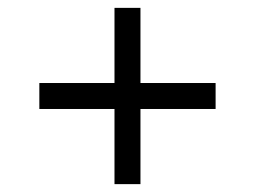

<svg xmlns="http://www.w3.org/2000/svg" viewBox="-20 -600 649 488"><path d="M271 -132V-580H337V-132ZM80 -323V-389H528V-323Z"/></svg>

Font: Exo Thin
Style: Regular
Weight: 400
Version: Version 2.000